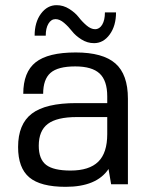

<svg xmlns="http://www.w3.org/2000/svg" viewBox="-20 -713 585 743"><path d="M410 0 400 -59Q354 10 234 10Q137 10 93.5 -26.5Q50 -63 50 -144Q50 -233 103.5 -273.5Q157 -314 275 -314H395V-340Q395 -401 365.5 -428.5Q336 -456 271 -456Q204 -456 175.5 -431Q147 -406 147 -350H70Q70 -434 118 -472Q166 -510 273 -510Q378 -510 426.5 -467.5Q475 -425 475 -331V0ZM395 -260H277Q200 -260 165 -233.5Q130 -207 130 -149Q130 -97 158.5 -75Q187 -53 253 -53Q325 -53 360 -87Q395 -121 395 -194ZM114 -575Q114 -627 138.5 -660Q163 -693 199 -693Q225 -693 248 -678.5Q271 -664 284.5 -646.5Q298 -629 315 -614.5Q332 -600 348 -600Q365 -600 375.5 -617.5Q386 -635 386 -665H429Q429 -613 404.5 -579.5Q380 -546 344 -546Q318 -546 295 -560.5Q272 -575 258.5 -592.5Q245 -610 228 -624.5Q211 -639 195 -639Q178 -639 167.5 -621.5Q157 -604 157 -575Z"/></svg>

Font: Fivo Sans
Style: Regular
Weight: 400
Designer: Alexander Slobzheninov
Foundry: Alexander Slobzheninov
Version: 1.0